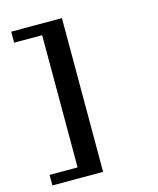

<svg xmlns="http://www.w3.org/2000/svg" viewBox="-123 -794 835 1013"><g transform="rotate(-15 294.5 -288.0)"><path d="M36.1 131.8V74.2H189V-647.9H36.1V-708H313V131.8Z"/></g></svg>

Font: Charis SIL Am
Style: Bold
Weight: 700
Foundry: SIL International
Version: Version 5.000